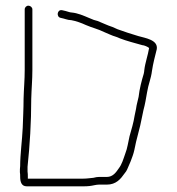

<svg xmlns="http://www.w3.org/2000/svg" viewBox="-20 -670 622 676"><path d="M67 -637V-424C67 -388 64 -360 63 -322C63 -287 61 -252 60 -220C58 -176 51 -127 51 -85C50 -78 50 -71 50 -64C51 -59 51 -53 51 -48C51 -29 56 -14 74 -14H272C280 -14 288 -14 295 -15C306 -16 318 -20 328 -20H356C389 -20 405 -40 419 -60C427 -69 429 -77 434 -88L440 -102C445 -115 450 -128 453 -142C460 -181 473 -218 480 -258L485 -282C491 -304 494 -323 498 -346C502 -372 512 -394 515 -420C519 -447 526 -473 532 -497C537 -530 491 -536 467 -543C441 -551 418 -558 394 -567L376 -575C357 -581 342 -589 324 -596L310 -600C306 -602 300 -604 293 -607C274 -615 254 -624 232 -626C229 -626 225 -627 222 -628C214 -631 207 -632 199 -634C181 -638 177 -610 194 -607C206 -605 218 -599 231 -599C248 -596 267 -589 282 -582C305 -572 325 -568 347 -557C354 -554 381 -542 384 -542C390 -540 396 -538 402 -535C425 -526 456 -518 481 -511C487 -511 501 -505 505 -501C501 -476 491 -449 488 -423C488 -419 487 -415 486 -410C479 -387 471 -357 468 -329C465 -314 461 -303 459 -287L454 -263C450 -237 443 -215 436 -190C431 -169 429 -149 421 -129C414 -109 409 -91 398 -77C389 -64 378 -47 356 -47H328C323 -47 316 -46 309 -44C297 -43 286 -41 272 -41H78V-48C78 -54 78 -60 77 -66V-83C85 -159 90 -238 90 -322C91 -359 94 -388 94 -424V-637C94 -644 87 -650 80 -650C73 -650 67 -644 67 -637Z"/></svg>

Font: Electronic
Style: Lt
Weight: 300
Version: Version 1.011